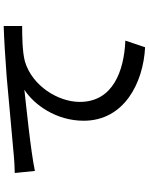

<svg xmlns="http://www.w3.org/2000/svg" viewBox="97 -871 806 1040"><g transform="rotate(-90 500.0 -351.0)"><path d="M83 -674 94 -565C204 -588 447 -612 534 -622C453 -570 366 -450 366 -301C366 -82 570 22 764 32L800 -75C636 -82 468 -142 468 -322C468 -439 555 -580 687 -619C739 -633 824 -634 879 -634V-734C811 -732 712 -726 606 -718C424 -702 248 -685 175 -679C156 -677 122 -675 83 -674Z"/></g></svg>

Font: Noto Sans CJK JP Medium
Style: Regular
Weight: 500
Designer: Ryoko NISHIZUKA (kana & ideographs); Paul D. Hunt (Latin, Greek & Cyrillic); Wenlong ZHANG (bopomofo); Sandoll Communica
Foundry: Adobe Systems Incorporated
Version: Version 1.004;PS 1.004;hotconv 1.0.82;makeotf.lib2.5.63406